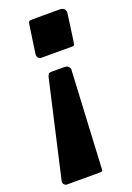

<svg xmlns="http://www.w3.org/2000/svg" viewBox="-149 -582 549 799"><g transform="rotate(-20 125.5 -182.5)"><path d="M232 -379Q231 -371 229 -369Q227 -367 219 -367H82Q75 -367 70 -373.5Q65 -380 66 -390L84 -514Q86 -525 89 -527.5Q92 -530 105 -530H223Q238 -530 244.5 -522.5Q251 -515 249 -502L232 -379ZM162 153Q162 161 159.5 163Q157 165 150 165H3Q-4 165 -9.5 158Q-15 151 -12 142L85 -283Q89 -293 91.5 -295.5Q94 -298 106 -298H159Q173 -298 179.5 -290.5Q186 -283 184 -271L162 153Z"/></g></svg>

Font: Libre Franklin
Style: Bold Italic
Weight: 700
Italic angle: -8°
Designer: Pablo Impallari, Rodrigo Fuenzalida, Nhung Nguyen
Foundry: Impallari Type
Version: Version 3.000